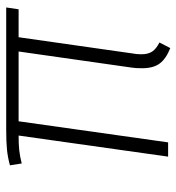

<svg xmlns="http://www.w3.org/2000/svg" viewBox="5 -567 569 619"><g transform="rotate(-90 289.5 -257.5)"><path d="M427 -117Q424 -101 424 -87Q424 -64 433 -51Q442 -38 462 -28L444 7Q409 -7 394 -27.5Q379 -48 379 -84Q379 -105 381 -117L433 -482H208L140 0H94L162 -482Q134 -482 115 -480Q96 -478 72 -472L66 -510Q92 -517 116.5 -519.5Q141 -522 181 -522H575L569 -482H479Z"/></g></svg>

Font: Fira Sans ExtraLight
Style: Italic
Weight: 275
Italic angle: -8°
Designer: Carrois Corporate & Edenspiekermann AG
Foundry: Carrois Corporate GbR & Edenspiekermann AG
Version: Version 4.203